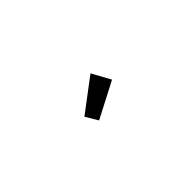

<svg xmlns="http://www.w3.org/2000/svg" viewBox="20 -1039 676 676"><g transform="rotate(45 357.5 -701.5)"><path d="M288.1 -744.1 357.4 -782.2 426.8 -648.4 380.9 -621.1Z"/></g></svg>

Font: Irish Grover
Style: Regular
Weight: 400
Designer: Squid
Foundry: Font Diner, Inc DBA Sideshow
Version: Version 1.000